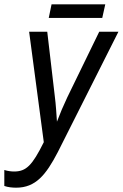

<svg xmlns="http://www.w3.org/2000/svg" viewBox="-33 -861 569 890"><path d="M193 -778H441L455 -841H206ZM42 9C132 9 180 -50 235 -156L516 -714H427L279 -410C261 -372 244 -332 231 -297C229 -327 226 -378 221 -415L186 -714H102L170 -202C116 -93 88 -66 32 -66C20 -66 3 -68 -13 -73V1C4 7 24 9 42 9Z"/></svg>

Font: Noto Sans Condensed
Style: Italic
Weight: 400
Width: 3
Italic angle: -12°
Designer: Monotype Design Team
Foundry: Monotype Imaging Inc.
Version: Version 2.013